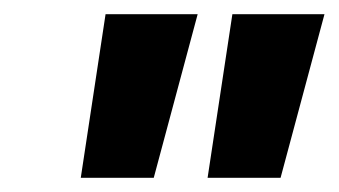

<svg xmlns="http://www.w3.org/2000/svg" viewBox="-20 -688 478 271"><path d="M273 -437 308 -668H438L376 -437ZM94 -437 129 -668H259L197 -437Z"/></svg>

Font: Atkinson Hyperlegible Next
Style: Bold Italic
Weight: 700
Italic angle: -12°
Designer: Elliott Scott, Megan Eiswerth, Linus Boman, Theodore Petrosky, Letters from Sweden
Foundry: Applied Design Works, Letters from Sweden
Version: Version 2.001